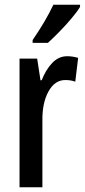

<svg xmlns="http://www.w3.org/2000/svg" viewBox="-20 -786 357 806"><path d="M262 -550Q285 -550 308 -543L296 -443Q279 -450 254 -450Q210 -450 183.5 -402Q157 -354 158 -280V0H62V-540H136L150 -449H155Q172 -493 199 -521.5Q226 -550 262 -550ZM316 -757Q304 -737 280 -708.5Q256 -680 229 -652.5Q202 -625 181 -606H117V-618Q172 -698 204 -766H316Z"/></svg>

Font: Noto Sans Khmer UI ExtraCondensed Medium
Style: Regular
Weight: 500
Width: 2
Designer: Danh Hong and the Monotype Design Team
Foundry: Monotype Imaging Inc.
Version: Version 2.002; ttfautohint (v1.8.4.7-5d5b)